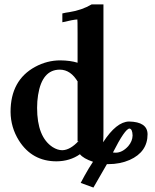

<svg xmlns="http://www.w3.org/2000/svg" viewBox="-20 -718 701 869"><path d="M502.9 -26.9Q533.7 -26.9 560.5 -56.6Q579.6 -79.1 580.1 -105Q579.1 -134.8 565.9 -136.2Q545.4 -134.8 491.2 -27.8Q495.6 -26.9 502.9 -26.9ZM251 -402.8Q170.4 -402.8 152.3 -287.6Q147.9 -260.3 147.9 -230Q147.9 -98.1 218.3 -52.2Q240.7 -38.1 262.2 -38.1Q297.9 -39.1 335.9 -80.1L331.1 -78.1V-348.1L333 -346.2Q300.8 -402.3 251 -402.8ZM647.9 -110.8Q647.9 -30.3 566.9 5.9Q523.4 24.9 470.2 24.9H463.9Q403.8 129.4 402.8 130.9L345.2 109.9Q346.7 107.4 362.8 77.1Q381.3 43.5 400.9 14.2Q357.4 -0.5 341.8 -20Q296.9 11.7 235.8 12.2Q125.5 12.2 65.9 -81.5Q28.3 -141.6 27.8 -211.9Q27.8 -355 139.2 -415.5Q193.4 -444.8 252.9 -444.8Q298.3 -444.3 331.1 -434.1V-566.9Q331.1 -629.4 330.1 -629.9Q313 -629.4 262.2 -617.2V-657.2Q277.8 -661.1 293.9 -663.1Q350.1 -671.9 395 -698.2H448.2V-123Q448.2 -88.9 446.8 -74.2Q506.8 -167 564 -168Q647 -166.5 647.9 -110.8Z"/></svg>

Font: Linux Libertine O
Style: Bold
Weight: 700
Designer: Philipp H. Poll
Foundry: Philipp H. Poll
Version: Version 5.0.0